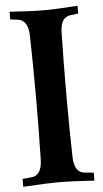

<svg xmlns="http://www.w3.org/2000/svg" viewBox="-53 -769 433 804"><g transform="rotate(-5 163.5 -366.5)"><path d="M11.7 1.5V-31.7L49.8 -35.2H49.3Q93.3 -38.6 94.7 -106.9Q97.7 -231 97.7 -366.2Q97.7 -501.5 94.7 -625.5Q93.3 -692.9 49.3 -697.8L18.6 -701.2V-733.9Q113.8 -727.5 161.6 -727.5Q210 -727.5 304.2 -733.9V-701.2L273.9 -697.8Q251 -695.3 239.7 -678Q228.5 -660.6 228 -625.5Q225.1 -501.5 225.1 -366.2Q225.1 -231 228 -106.9Q229.5 -38.6 273.9 -35.2H273.4Q276.4 -35.2 292.2 -33.7Q308.1 -32.2 311 -31.7V1.5Q208.5 -4.9 161.6 -4.9Q115.2 -4.9 11.7 1.5Z"/></g></svg>

Font: Flanker
Style: Bold
Weight: 700
Designer: Flanker
Foundry: Flanker
Version: Version 2.021